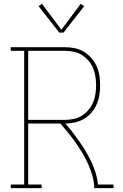

<svg xmlns="http://www.w3.org/2000/svg" viewBox="-20 -981 640 1001"><path d="M36 0V-19H106V-716H36V-735H317Q343 -735 368.5 -730Q394 -725 416 -712Q438 -699 455.5 -679.5Q473 -660 483.5 -636.5Q494 -613 498 -587.5Q502 -562 502 -536Q502 -511 498 -485.5Q494 -460 484 -437Q474 -414 457 -394Q440 -374 418.5 -361.5Q397 -349 372 -343Q347 -337 321 -337Q341 -314 359.5 -290Q378 -266 395.5 -241Q413 -216 428.5 -189.5Q444 -163 457 -135.5Q470 -108 479 -78.5Q488 -49 491 -19H572V0H471Q471 -32 462 -63.5Q453 -95 440 -124.5Q427 -154 410.5 -181.5Q394 -209 375.5 -235.5Q357 -262 336.5 -287.5Q316 -313 295 -337H127V-19H197V0ZM317 -356Q340 -356 363 -360.5Q386 -365 405.5 -377Q425 -389 440.5 -407Q456 -425 465 -446Q474 -467 477.5 -490Q481 -513 481 -536Q481 -559 477.5 -582Q474 -605 465 -626.5Q456 -648 440.5 -665.5Q425 -683 405.5 -695Q386 -707 363 -711.5Q340 -716 317 -716H127V-356ZM289 -811 181 -949 199 -961 300 -826 401 -961 419 -949 311 -811Z"/></svg>

Font: Iosevka Curly Slab ThEx
Style: Regular
Weight: 100
Width: 7
Monospace: yes
Designer: Belleve Invis
Foundry: Belleve Invis
Version: Version 11.1.0; ttfautohint (v1.8.3)